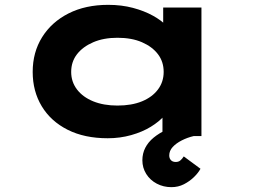

<svg xmlns="http://www.w3.org/2000/svg" viewBox="-20 -562 1050 793"><path d="M425 9Q329 9 259.5 -26Q190 -61 152.5 -123Q115 -185 115 -265Q115 -346 154 -408.5Q193 -471 263 -506.5Q333 -542 427 -542Q482 -542 529 -529.5Q576 -517 612 -497Q648 -477 669 -454.5Q690 -432 694 -411L654 -405V-531H812V0H651V-148L683 -134Q681 -110 659.5 -85Q638 -60 603 -38.5Q568 -17 522 -4Q476 9 425 9ZM465 -126Q524 -126 566.5 -143.5Q609 -161 632.5 -192.5Q656 -224 656 -265Q656 -307 632.5 -338Q609 -369 566.5 -387.5Q524 -406 465 -406Q408 -406 365 -387.5Q322 -369 298 -338Q274 -307 274 -265Q274 -224 298 -192.5Q322 -161 365 -143.5Q408 -126 465 -126ZM688 211Q655 211 627.5 196.5Q600 182 584 156.5Q568 131 568 100Q568 72 580 48.5Q592 25 614.5 6.5Q637 -12 668 -26.5Q699 -41 736 -50L780 0Q754 6 730.5 18Q707 30 693 45.5Q679 61 679 80Q679 92 686 99.5Q693 107 706 107Q717 107 724.5 101Q732 95 739 84L808 135Q799 152 781 169.5Q763 187 739.5 199Q716 211 688 211Z"/></svg>

Font: Lexend Zetta
Style: Bold
Weight: 700
Designer: Bonnie Shaver-Troup, Thomas Jockin
Foundry: Lexend
Version: Version 1.007